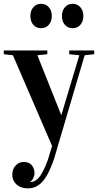

<svg xmlns="http://www.w3.org/2000/svg" viewBox="-26 -758 520 1019"><path d="M228 90.8 395 -464.8 341.3 -470.2V-490.2H474.1V-470.2L423.3 -464.8L261.2 84Q244.1 133.8 226.1 167Q208 200.2 189.7 215.6Q171.4 231 155.8 236.3Q140.1 241.7 121.1 241.7Q84.5 241.7 61.8 221.2Q39.1 200.7 39.1 169.4Q39.1 140.6 56.4 121.1Q73.7 101.6 100.1 101.6Q128.4 101.6 142.8 119.1Q157.2 136.7 157.2 162.6Q157.2 172.4 151.1 186Q145 199.7 135.3 206.5V208.5Q152.3 208 167.5 196.5Q182.6 185.1 194.8 163.6Q207 142.1 213.4 127.4Q219.7 112.8 228 90.8ZM309.1 -127 258.3 35.2 42.5 -464.8 -5.9 -470.2V-490.2H225.1V-470.2L172.4 -464.8L307.1 -127ZM302.7 -673.3Q302.7 -701.2 318.4 -719.5Q334 -737.8 359.4 -737.8Q384.8 -737.8 400.6 -719.5Q416.5 -701.2 416.5 -673.3Q416.5 -645 400.9 -626.7Q385.3 -608.4 359.4 -608.4Q333.5 -608.4 318.1 -626.5Q302.7 -644.5 302.7 -673.3ZM135.3 -673.3Q135.3 -701.2 150.9 -719.5Q166.5 -737.8 191.9 -737.8Q217.3 -737.8 233.2 -719.5Q249 -701.2 249 -673.3Q249 -645 233.4 -626.7Q217.8 -608.4 191.9 -608.4Q166 -608.4 150.6 -626.5Q135.3 -644.5 135.3 -673.3Z"/></svg>

Font: VidalokaRegular
Style: Regular
Weight: 400
Designer: Cyreal (www.cyreal.org)
Foundry: Cyreal (www.cyreal.org)
Version: Version 1.000